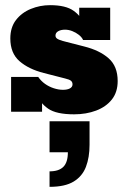

<svg xmlns="http://www.w3.org/2000/svg" viewBox="-20 -433 491 744"><path d="M267 10Q198 10 166.5 -12Q135 -34 127 -62L143 -70V0H23V-135H128Q139 -119 154.5 -108Q170 -97 188.5 -91Q207 -85 224 -85Q241 -85 251 -90.5Q261 -96 261 -106Q261 -115 255 -120Q249 -125 232 -129L150 -150Q91 -165 55.5 -196Q20 -227 20 -284Q20 -327 42 -355.5Q64 -384 99.5 -398.5Q135 -413 174 -413Q235 -413 265.5 -391Q296 -369 303 -341L287 -343V-403H407V-278H302Q297 -289 285.5 -298Q274 -307 260 -312.5Q246 -318 232 -318Q216 -318 205.5 -312Q195 -306 195 -295Q195 -288 201 -283.5Q207 -279 224 -274L306 -253Q366 -238 401 -207Q436 -176 436 -119Q436 -76 413.5 -47.5Q391 -19 352.5 -4.5Q314 10 267 10ZM172 291V231Q208 231 225.5 213.5Q243 196 243 157H172V37H327V128Q327 177 313 213.5Q299 250 265.5 270.5Q232 291 172 291Z"/></svg>

Font: Rokkitt Black
Style: Regular
Weight: 900
Designer: Vernon Adams
Foundry: Vernon Adams
Version: Version 3.103